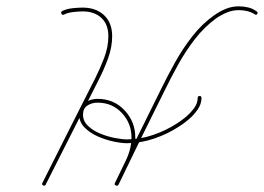

<svg xmlns="http://www.w3.org/2000/svg" viewBox="-20 -580 833 606"><path d="M174 -537Q171 -542 176 -545Q190 -552 208.5 -554Q227 -556 241 -556Q283 -556 308.5 -532Q334 -508 334 -466Q334 -431 321 -395.5Q308 -360 292 -329Q250 -246 208 -163Q166 -80 124 3Q122 8 116 5Q111 3 114 -3Q156 -86 197.5 -169Q239 -252 281 -334Q296 -364 309 -398Q322 -432 322 -466Q322 -503 300 -523.5Q278 -544 241 -544Q228 -544 211 -542Q194 -540 182 -534Q176 -531 174 -537ZM784 -535Q773 -542 760 -545Q747 -548 734 -548Q714 -548 696 -540.5Q678 -533 662 -522Q625 -495 595.5 -457Q566 -419 542.5 -376.5Q519 -334 500 -295Q463 -221 426.5 -146.5Q390 -72 354 3Q351 8 345 5Q340 3 343 -3Q379 -77 415.5 -151.5Q452 -226 489 -300Q509 -341 533 -384Q557 -427 587.5 -466Q618 -505 655 -531Q673 -544 692.5 -552Q712 -560 734 -560Q749 -560 763.5 -556.5Q778 -553 790 -544Q795 -541 792 -536Q789 -531 784 -535ZM343 -3Q358 -34 376.5 -72Q395 -110 395 -146Q395 -191 364.5 -223.5Q334 -256 288 -256Q270 -256 256 -247Q242 -238 242 -218Q242 -198 257.5 -183Q273 -168 296 -158.5Q319 -149 342.5 -144.5Q366 -140 381 -140Q422 -140 463 -154Q504 -168 538 -190Q551 -198 566 -210.5Q581 -223 592.5 -238.5Q604 -254 604 -271Q604 -277 610 -277Q616 -277 616 -271Q616 -252 604 -234.5Q592 -217 575.5 -203Q559 -189 544 -180Q509 -157 466 -142.5Q423 -128 381 -128Q363 -128 337.5 -133.5Q312 -139 287.5 -150Q263 -161 246.5 -178Q230 -195 230 -218Q230 -243 247.5 -255.5Q265 -268 288 -268Q339 -268 373 -232Q407 -196 407 -146Q407 -109 388.5 -69.5Q370 -30 354 3Q351 8 345 5Q340 3 343 -3Z"/></svg>

Font: FRB American Cursive Guidelines Thin
Style: Italic
Weight: 100
Italic angle: -25°
Version: Version 2.0;Modular Font Editor K font №1